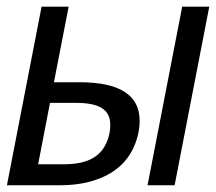

<svg xmlns="http://www.w3.org/2000/svg" viewBox="-20 -548 640 568"><path d="M215.3 -304.7Q393.1 -304.7 393.1 -190.9Q393.1 -153.3 377 -115.7Q360.8 -78.1 330.6 -52.7Q300.3 -27.3 256.6 -13.7Q212.9 0 156.7 0H0.5L103 -528.3H183.1L139.6 -304.7ZM92.8 -62H168.5Q215.8 -62 245.8 -75.7Q275.9 -89.4 291 -117.7Q306.2 -146 306.2 -178.7Q306.2 -212.4 281.7 -228Q257.3 -243.7 204.1 -243.7H127.9ZM416.5 0 519 -528.3H599.1L496.6 0Z"/></svg>

Font: Liberation Mono
Style: Italic
Weight: 400
Italic angle: -12°
Monospace: yes
Designer: Steve Matteson
Foundry: Ascender Corporation
Version: Version 2.1.5